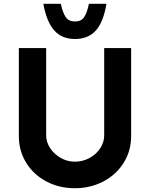

<svg xmlns="http://www.w3.org/2000/svg" viewBox="-20 -991 796 1019"><path d="M377 -133Q420 -133 456 -153Q492 -173 512.5 -205Q533 -237 533 -272V-736H676V-269Q676 -190 636 -126.5Q596 -63 527.5 -27.5Q459 8 377 8Q295 8 227 -27.5Q159 -63 119.5 -126.5Q80 -190 80 -269V-736H225V-272Q225 -237 246 -205Q267 -173 302 -153Q337 -133 377 -133ZM210 -971H303Q313 -923 329 -900Q345 -877 378 -877Q411 -877 426.5 -900Q442 -923 452 -971H545Q529 -874 488.5 -829Q448 -784 378 -784Q308 -784 267.5 -830Q227 -876 210 -971Z"/></svg>

Font: Josefin Sans
Style: Bold
Weight: 700
Designer: Santiago Orozco
Foundry: Typemade
Version: Version 2.000